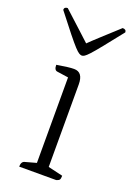

<svg xmlns="http://www.w3.org/2000/svg" viewBox="-133 -731 550 785"><g transform="rotate(20 142.0 -338.5)"><path d="M56 0Q56 -23 72 -26L119 -39V-411L71 -418Q56 -419 56 -443Q87 -448 103 -450Q119 -452 131 -452Q170 -452 170 -399V-40L234 -25Q234 -13 231 -8Q228 -3 217 0ZM141 -514Q136 -514 129 -518Q122 -522 109 -536Q96 -550 71.5 -580.5Q47 -611 6 -664Q6 -677 21 -677Q68 -634 96.5 -608Q125 -582 141 -567Q156 -582 184.5 -608Q213 -634 260 -677Q276 -677 276 -664Q234 -611 209.5 -580.5Q185 -550 172 -536Q159 -522 152.5 -518Q146 -514 141 -514Z"/></g></svg>

Font: Petrona ExtraLight
Style: Regular
Weight: 200
Designer: Ringo R. Seeber
Foundry: Ringo R. Seeber
Version: Version 2.001; ttfautohint (v1.8.3)